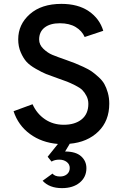

<svg xmlns="http://www.w3.org/2000/svg" viewBox="-20 -732 644 991"><path d="M300 239Q235 239 200 201L251 164Q263 179 290 179Q312 179 326 167Q340 155 340 135Q340 116 324.5 104Q309 92 286 92Q262 92 246 102L226 77L279 11Q195 4 134.5 -40.5Q74 -85 50 -158L148 -194Q170 -145 212 -116.5Q254 -88 309 -88Q367 -88 401.5 -116Q436 -144 436 -196Q436 -218 426.5 -236.5Q417 -255 405 -267Q393 -279 368 -291.5Q343 -304 326.5 -310.5Q310 -317 278 -328Q238 -342 218 -350Q198 -358 165.5 -376.5Q133 -395 116.5 -413.5Q100 -432 87 -462Q74 -492 74 -529Q74 -606 134 -659Q194 -712 297 -712Q383 -712 438.5 -674Q494 -636 513 -573L417 -541Q403 -573 370.5 -592.5Q338 -612 289 -612Q239 -612 210.5 -590Q182 -568 182 -528Q182 -501 204 -480Q226 -459 250 -449Q274 -439 323 -422Q353 -411 367.5 -405.5Q382 -400 410 -387Q438 -374 453 -363.5Q468 -353 488 -335Q508 -317 518.5 -298.5Q529 -280 536.5 -253.5Q544 -227 544 -197Q544 -108 487.5 -53Q431 2 340 10L316 50Q371 50 398.5 74.5Q426 99 426 136Q426 182 391.5 210.5Q357 239 300 239Z"/></svg>

Font: Overpass Light
Style: Bold
Weight: 600
Designer: Delve Withrington, Thomas Jockin
Foundry: Delve Fonts
Version: Version 3.000;DELV;Overpass